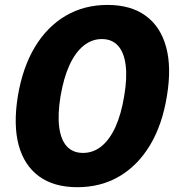

<svg xmlns="http://www.w3.org/2000/svg" viewBox="-20 -758 727 788"><path d="M297.4 10.3Q201.2 10.3 140.1 -34.4Q79.1 -79.1 56.6 -162.4Q34.2 -245.6 53.2 -363.3Q72.8 -481 123 -564.7Q173.3 -648.4 249.3 -693.1Q325.2 -737.8 421.4 -737.8Q517.1 -737.8 578.1 -693.1Q639.2 -648.4 661.9 -564.7Q684.6 -481 665 -363.8Q646 -245.6 595.7 -162.1Q545.4 -78.6 469.7 -34.2Q394 10.3 297.4 10.3ZM320.8 -130.4Q362.8 -130.4 396.5 -157.7Q430.2 -185.1 453.9 -237.1Q477.5 -289.1 489.7 -363.8Q502.4 -438 495.8 -490.2Q489.3 -542.5 464.6 -570.1Q439.9 -597.7 397.9 -597.7Q356.9 -597.7 323 -570.3Q289.1 -543 265.1 -490.7Q241.2 -438.5 228.5 -363.3Q216.3 -289.1 222.9 -236.8Q229.5 -184.6 254.2 -157.5Q278.8 -130.4 320.8 -130.4Z"/></svg>

Font: Inter 17pt ExtraBold
Style: Italic
Weight: 800
Italic angle: -9.3988°
Version: Version 4.001;git-66647c0bb